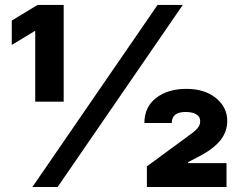

<svg xmlns="http://www.w3.org/2000/svg" viewBox="-20 -747 949 767"><path d="M566.8 0V-82.4L727.3 -200.3Q728.7 -201.3 734.7 -205.8Q740.8 -210.2 742.5 -211.5Q744.3 -212.7 749.6 -216.8Q755 -220.9 756.9 -222.7Q758.9 -224.4 763 -228.3Q767 -232.2 768.8 -234.6Q770.6 -236.9 773.3 -240.8Q775.9 -244.7 777 -247.9Q778.1 -251.1 778.9 -255Q779.8 -258.9 779.8 -262.8Q779.8 -281.2 763.7 -290.5Q747.5 -299.7 721.6 -299.7Q666.2 -299.7 666.2 -255.7H556.8Q556.8 -319.2 603.5 -355.6Q650.2 -392 724.4 -392Q797.6 -392 842.7 -355.3Q887.8 -318.5 887.8 -264.2Q887.8 -220.2 859.6 -185.5Q831.3 -150.9 772.7 -120.7L731.5 -99.4V-95.2H884.9V0ZM109.4 0 609.4 -727.3H710.2L210.2 0ZM120.7 -340.9V-622.9H118.6L27 -567.5V-664.8L130 -727.3H234.4V-340.9Z"/></svg>

Font: Karasuma Gothic
Style: Black
Weight: 900
Designer: Rasmus Andersson / Ryoko Nishizuka
Foundry: Genbu
Version: Version 1.00